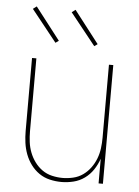

<svg xmlns="http://www.w3.org/2000/svg" viewBox="-54 -788 607 838"><g transform="rotate(5 250.0 -369.0)"><path d="M247 8Q221 8 195.5 2Q170 -4 149 -18.5Q128 -33 112.5 -54Q97 -75 88 -99Q79 -123 75.5 -148.5Q72 -174 72 -200V-520H91V-200Q91 -177 94 -153.5Q97 -130 105.5 -108Q114 -86 128 -67Q142 -48 161 -34.5Q180 -21 203.5 -15.5Q227 -10 250 -10Q273 -10 296.5 -15.5Q320 -21 339 -34.5Q358 -48 372 -67Q386 -86 394.5 -108Q403 -130 406 -153.5Q409 -177 409 -200V-520H428V0H409V-108Q400 -82 385 -59.5Q370 -37 348 -21Q326 -5 299.5 1.5Q273 8 247 8ZM338 -595 227 -734 243 -746 352 -605ZM168 -595 57 -734 73 -746 182 -605Z"/></g></svg>

Font: Zed Mono Thin
Style: Regular
Weight: 100
Monospace: yes
Designer: Belleve Invis
Foundry: Belleve Invis
Version: Version 1.0.0; ttfautohint (v1.8.4)